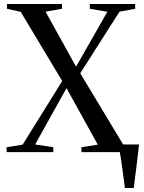

<svg xmlns="http://www.w3.org/2000/svg" viewBox="-20 -763 720 963"><path d="M606.5 180Q603.5 158 600.2 132.5Q597 107 593.5 81.5Q590 56 586.8 34Q583.5 12 580.5 -2L551 -38.5H677.5Q675 -19 672.5 3.2Q670 25.5 667.2 48.8Q664.5 72 661.5 95Q658.5 118 655.8 139.8Q653 161.5 651 180ZM93.5 -37.5 292 -356.5 84 -703.5 15 -719V-743H291V-719L208.5 -704.5L361.5 -428.5L518.5 -704L430.5 -719V-743H658V-719L579.5 -704.5L382.5 -395.5L597.5 -38.5L668 -24.5L668.5 0H389L388 -24.5L470.5 -37.5L313.5 -321L156.5 -38.5L247 -24.5L247.5 0H13.5L13 -24.5Z"/></svg>

Font: Merriweather 120pt
Style: Regular
Weight: 400
Version: Version 2.100